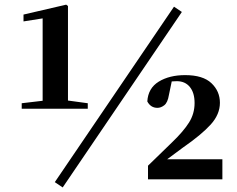

<svg xmlns="http://www.w3.org/2000/svg" viewBox="-20 -778 1028 833"><path d="M252 35.2 217.8 12.2 734.9 -749 769 -726.1ZM622.1 0V-59.1L727.1 -161.1Q775.9 -208 800 -246.3Q824.2 -284.7 824.2 -331.1Q824.2 -375.5 803.7 -400.6Q783.2 -425.8 747.1 -425.8L725.1 -424.8L712.9 -366.2Q707.5 -333 692.9 -321.5Q678.2 -310.1 663.1 -310.1Q633.8 -310.1 619.1 -337.9Q622.6 -395.5 668.7 -423.8Q714.8 -452.1 783.2 -452.1Q860.4 -452.1 897.2 -417.2Q934.1 -382.3 934.1 -332Q934.1 -281.7 894 -237.5Q854 -193.4 772.9 -137.2L705.1 -86.9H944.8V0ZM165 -306.2H74.2V-330.1L165 -340.8V-698.2L82 -685.1V-714.8L267.1 -757.8L274.9 -752V-341.8L360.8 -330.1V-306.2Z"/></svg>

Font: Source Han Serif TW Heavy
Style: Regular
Weight: 900
Designer: Ryoko NISHIZUKA Ë•øÂ°öÊ∂ºÂ≠ê (kana & ideographs); Frank Grie√ühammer (Latin, Greek & Cyrillic); Wenlong ZHANG Âº†ÊñáÈæô 
Foundry: Adobe
Version: Version 2.003;hotconv 1.1.1;makeotfexe 2.6.0